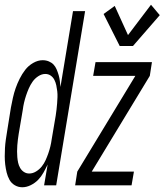

<svg xmlns="http://www.w3.org/2000/svg" viewBox="-33 -782 694 810"><path d="M472 -588 404 -723 451 -757 507 -634 604 -762 641 -718 528 -588ZM61 8Q44 8 29.5 -0.5Q15 -9 7 -23.5Q-1 -38 -5 -54.5Q-9 -71 -11 -88Q-13 -105 -13 -122.5Q-13 -140 -12 -157.5Q-11 -175 -8.5 -192.5Q-6 -210 -3 -228L13 -328Q17 -349 21.5 -369.5Q26 -390 33 -410Q40 -430 50 -450Q60 -470 73.5 -487.5Q87 -505 107 -516.5Q127 -528 147 -528Q161 -528 173 -523Q185 -518 193 -509.5Q201 -501 206 -489Q211 -477 214.5 -465Q218 -453 219.5 -440.5Q221 -428 222 -415L275 -735H326L204 0H153L168 -88Q160 -71 150.5 -54Q141 -37 128 -23.5Q115 -10 97 -1Q79 8 61 8ZM284 0 293 -58 538 -462H360L370 -520H608L599 -462L354 -58H532L522 0ZM90 -50Q105 -50 119 -58.5Q133 -67 143 -79.5Q153 -92 159.5 -106.5Q166 -121 171 -135.5Q176 -150 179.5 -164.5Q183 -179 185 -194L202 -294Q204 -307 205.5 -320Q207 -333 208 -346Q209 -359 209.5 -372Q210 -385 208.5 -397.5Q207 -410 204.5 -422Q202 -434 196.5 -445Q191 -456 181 -463Q171 -470 158 -470Q143 -470 128.5 -460.5Q114 -451 104.5 -437.5Q95 -424 88.5 -409Q82 -394 77 -379Q72 -364 68.5 -349Q65 -334 63 -318L46 -218Q44 -206 42.5 -193.5Q41 -181 40 -168.5Q39 -156 39 -143.5Q39 -131 40 -119Q41 -107 43.5 -95.5Q46 -84 52 -73.5Q58 -63 68 -56.5Q78 -50 90 -50Z"/></svg>

Font: Iosevka SS04 Lt Ex Obl
Style: Regular
Weight: 300
Width: 7
Italic angle: -9°
Monospace: yes
Designer: Belleve Invis
Foundry: Belleve Invis
Version: Version 19.0.0; ttfautohint (v1.8.4)